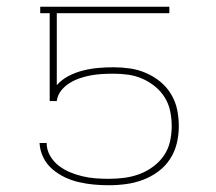

<svg xmlns="http://www.w3.org/2000/svg" viewBox="-20 -540 640 568"><path d="M302 8Q280 8 258 6Q236 4 214 -1Q192 -6 172 -15.5Q152 -25 135 -39.5Q118 -54 108 -74.5Q98 -95 97 -117H118Q118 -97 128 -79.5Q138 -62 153.5 -50Q169 -38 187 -30.5Q205 -23 224 -18.5Q243 -14 262.5 -12.5Q282 -11 302 -11Q325 -11 348 -14Q371 -17 392.5 -25Q414 -33 433 -47Q452 -61 465 -80Q478 -99 483 -121.5Q488 -144 488 -167Q488 -189 483.5 -211Q479 -233 467.5 -251.5Q456 -270 439 -284Q422 -298 401.5 -307Q381 -316 359.5 -319Q338 -322 316 -322Q299 -322 282 -321Q265 -320 248.5 -317Q232 -314 216 -308.5Q200 -303 185.5 -294Q171 -285 160.5 -271.5Q150 -258 148 -241H127V-501H99V-520H481V-501H148V-288Q163 -305 183.5 -315.5Q204 -326 226 -331.5Q248 -337 270.5 -339Q293 -341 316 -341Q340 -341 364.5 -337.5Q389 -334 412 -324Q435 -314 454 -298.5Q473 -283 486 -261.5Q499 -240 504 -216Q509 -192 509 -167Q509 -141 503 -116Q497 -91 483 -69.5Q469 -48 448 -32.5Q427 -17 403 -8Q379 1 353.5 4.5Q328 8 302 8Z"/></svg>

Font: Iosevka Thin Extended
Style: Regular
Weight: 100
Width: 7
Monospace: yes
Designer: Belleve Invis
Foundry: Belleve Invis
Version: Version 32.5.0; ttfautohint (v1.8.4)